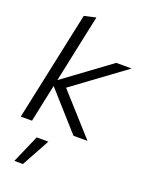

<svg xmlns="http://www.w3.org/2000/svg" viewBox="-177 -805 893 1157"><g transform="rotate(20 269.5 -226.5)"><path d="M10 0 159 -700 234 -717 142 -282 440 -501H539L207 -257L438 0H348L133 -241L82 0ZM65 264 143 85H218L120 264Z"/></g></svg>

Font: Red Hat Display
Style: Italic
Weight: 400
Italic angle: -12°
Designer: Pentagram, MCKL
Foundry: Pentagram, MCKL
Version: Version 1.023; ttfautohint (v1.8.3)